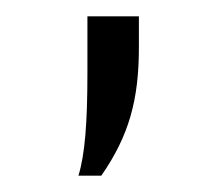

<svg xmlns="http://www.w3.org/2000/svg" viewBox="-20 -90 266 235"><path d="M76 125H104C138 76 150 32 150 -32V-70H87V-1C87 60 84 99 76 125Z"/></svg>

Font: Kathrein 35 Thin
Style: Regular
Weight: 250
Designer: Lazydogs Typefoundry, based on Open Sans by Ascender Corporation
Foundry: Lazydogs Typefoundry
Version: Version 1.003;PS 001.003;hotconv 1.0.88;makeotf.lib2.5.64775